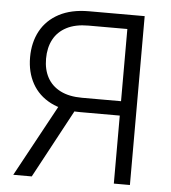

<svg xmlns="http://www.w3.org/2000/svg" viewBox="-52 -776 736 824"><g transform="rotate(5 316.0 -364.0)"><path d="M538.1 0H468.8V-666H301.3Q245.1 -666 207.5 -646.5Q169.9 -627 151.1 -591.8Q132.3 -556.6 132.3 -508.8Q132.3 -461.9 151.1 -427.5Q169.9 -393.1 207.5 -374Q245.1 -355 300.8 -355H499.5V-293H298.3Q222.7 -293 170.2 -320.1Q117.7 -347.2 90.6 -396Q63.5 -444.8 63.5 -508.8Q63.5 -573.2 90.3 -622.6Q117.2 -671.9 169.7 -699.7Q222.2 -727.5 298.3 -727.5H538.1ZM115.2 0H35.6L214.4 -328.6H292Z"/></g></svg>

Font: Inter 16pt Light
Style: Regular
Weight: 300
Version: Version 4.001;git-66647c0bb